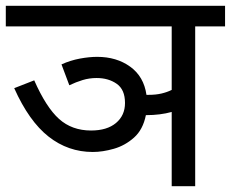

<svg xmlns="http://www.w3.org/2000/svg" viewBox="-20 -642 796 662"><path d="M192 -420Q223 -434 255.5 -440Q288 -446 315 -446Q382 -446 429 -412Q476 -378 485 -315Q489 -315 493 -315Q517 -315 536.5 -319.5Q556 -324 572 -332V-551H0V-622H756V-551H653V0H572V-256Q532 -245 484 -245H483Q473 -195 442 -167.5Q411 -140 372.5 -129Q334 -118 300 -118Q215 -118 147.5 -171Q80 -224 29 -338L98 -365Q139 -272 183.5 -232Q228 -192 294 -192Q349 -192 380 -218Q411 -244 411 -287Q411 -333 382.5 -353Q354 -373 313 -373Q288 -373 265 -366Q242 -359 219 -348Z"/></svg>

Font: RS Noto Sans
Style: Regular
Weight: 400
Designer: Monotype Design Team
Foundry: Monotype Imaging Inc.
Version: Version 3.10